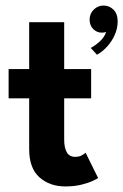

<svg xmlns="http://www.w3.org/2000/svg" viewBox="-20 -659 444 691"><path d="M215.5 12Q159 12 122 -20.8Q85 -53.5 85 -122.5V-305H11V-410.5H85V-579H211V-410.5H308V-305H211V-156.5Q211 -127 220.5 -110.8Q230 -94.5 250.5 -94.5Q266 -94.5 276 -100.8Q286 -107 288 -109.5L333 -18.5Q330 -15.5 313.8 -8Q297.5 -0.5 272.2 5.8Q247 12 215.5 12ZM329 -462 306.5 -486.5Q321.5 -494 339 -509.8Q356.5 -525.5 362 -544.5Q356.5 -541.5 346 -541.5Q328.5 -541.5 315.5 -554.5Q302.5 -567.5 302.5 -588.5Q302.5 -609.5 317.2 -624.2Q332 -639 352.5 -639Q373.5 -639 388.5 -624.2Q403.5 -609.5 403.5 -582Q403.5 -557.5 393.2 -534Q383 -510.5 366 -491.8Q349 -473 329 -462Z"/></svg>

Font: League Spartan Thin SemiBold
Style: Regular
Weight: 600
Version: Version 2.002